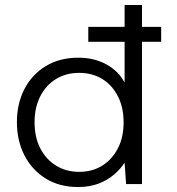

<svg xmlns="http://www.w3.org/2000/svg" viewBox="-20 -740 711 772"><path d="M335 -572V-632H628V-572ZM294 12Q219 12 164 -22Q109 -56 78.5 -115Q48 -174 48 -249Q48 -324 78.5 -382.5Q109 -441 164.5 -474.5Q220 -508 295 -508Q358 -508 407 -481.5Q456 -455 481 -408V-720H551V0H487L481 -86Q465 -61 439 -38.5Q413 -16 377 -2Q341 12 294 12ZM298 -49Q351 -49 391 -74Q431 -99 454 -143.5Q477 -188 477 -248Q477 -308 454 -353Q431 -398 391 -422.5Q351 -447 298 -447Q246 -447 205.5 -422.5Q165 -398 142 -353Q119 -308 119 -249Q119 -188 142 -143.5Q165 -99 205.5 -74Q246 -49 298 -49Z"/></svg>

Font: DM Sans 24pt Light
Style: Regular
Weight: 300
Designer: Colophon Foundry, Jonny Pinhorn
Foundry: Colophon Foundry
Version: Version 4.004;gftools[0.9.30]